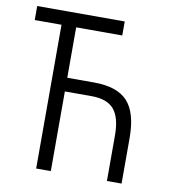

<svg xmlns="http://www.w3.org/2000/svg" viewBox="-79 -762 744 831"><g transform="rotate(10 293.0 -346.5)"><path d="M446.3 0V-200.2Q446.3 -278.8 415.8 -314.5Q385.3 -350.1 317.4 -350.1H199.7V0H135.3V-631.8H17.6V-693.4H402.3V-631.8H199.7V-410.2H317.4Q419.4 -410.2 465.1 -360.6Q510.7 -311 510.7 -200.2V0Z"/></g></svg>

Font: CaskaydiaMono NF Light
Style: Regular
Weight: 300
Designer: Aaron Bell
Foundry: Saja Typeworks
Version: Version 2111.001; ttfautohint (v1.8.4);Nerd Fonts 3.1.1